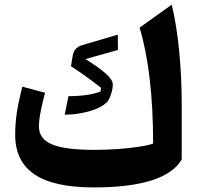

<svg xmlns="http://www.w3.org/2000/svg" viewBox="-20 -797 851 826"><path d="M761.7 -110.8Q690.9 9.3 382.8 9.3Q211.9 9.3 128.7 -46.6Q45.4 -102.5 45.4 -216.3Q45.4 -265.6 52.2 -311Q59.1 -356.4 75.7 -424.3L173.8 -397.9Q163.6 -359.4 155.5 -320.3Q147.5 -281.2 147.5 -252.4Q147.5 -199.2 203.9 -175.8Q260.3 -152.3 385.3 -152.3Q436.5 -152.3 486.1 -155.8Q535.6 -159.2 575.9 -165.3Q616.2 -171.4 638.7 -179.2Q638.7 -332.5 624 -457.3Q609.4 -582 580.6 -678.2L718.8 -776.9Q739.7 -690.9 750.7 -578.9Q761.7 -466.8 761.7 -350.6ZM486.8 -647.9 487.3 -582 347.7 -543Q402.8 -508.8 434.1 -481.4Q465.3 -454.1 465.3 -433.6Q465.3 -413.6 456.5 -388.7Q447.8 -363.8 438.5 -356Q421.4 -339.4 391.4 -327.6Q361.3 -315.9 326.4 -309.8Q291.5 -303.7 258.3 -303.7L274.4 -383.3Q360.8 -383.3 412.6 -403.3L414.6 -419.4Q391.1 -438 355 -464.4Q318.8 -490.7 285.6 -511.7L289.6 -538.6Q293.9 -571.8 303.5 -583.7Q313 -595.7 331.1 -602.1Z"/></svg>

Font: Pinar-FD Bold
Style: Regular
Weight: 700
Designer: Amin Abedi
Version: Version 3.000